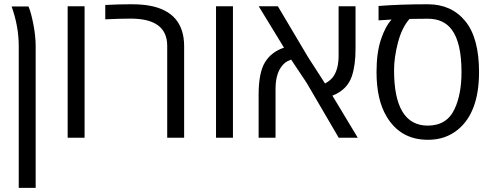

<svg xmlns="http://www.w3.org/2000/svg" viewBox="-20 -660 2360 920"><path d="M69.8 -438.5Q69.8 -534.2 35.6 -628.9H116.7Q129.4 -598.6 140.1 -542.5Q150.9 -486.3 150.9 -438.5V240.2H69.8Z M385.3 0H304.2V-629.9H385.3Z M606.9 -639.6Q660.6 -639.6 696.8 -632.8Q861.8 -602.5 862.3 -439.5V0H781.2V-440.4Q781.2 -570.8 606.4 -570.8Q553.7 -570.8 484.4 -567.4V-636.2Q552.7 -639.6 606.9 -639.6Z M1096.2 0H1015.1V-629.9H1096.2Z M1683.6 -629.9V-425.3Q1683.6 -347.7 1666 -294.9Q1644 -229.5 1572.8 -201.7L1694.3 0H1603L1449.2 -263.2L1375 -374.5Q1355.5 -367.2 1346.7 -359.9Q1300.3 -322.3 1300.3 -233.9V0H1219.2V-204.6Q1219.2 -311.5 1249.5 -361.3Q1279.8 -411.1 1340.8 -431.6L1219.7 -629.9H1311.5L1456.1 -386.2L1537.6 -259.8Q1563 -274.4 1574.7 -290Q1603 -326.7 1602.5 -396V-629.9Z M1868.2 -323.7Q1868.2 -58.1 2029.8 -58.1Q2121.6 -58.1 2158.7 -138.7Q2191.4 -209 2191.4 -314.9Q2191.4 -455.6 2144.5 -518.1Q2105.5 -570.3 2029.8 -570.3L1942.4 -569.3Q1905.8 -528.3 1887 -456.5Q1868.2 -384.8 1868.2 -323.7ZM2029.8 -639.6Q2143.1 -639.6 2209.2 -559.1Q2275.4 -478.5 2275.4 -314.9Q2275.4 -122.1 2174.3 -39.1Q2114.3 10.3 2029.8 9.8Q1898.4 9.8 1832 -102.5Q1784.2 -182.6 1784.2 -314.9Q1784.2 -406.2 1804.9 -469.5Q1825.7 -532.7 1856.4 -566.4L1793.9 -562.5V-631.3Q1897 -639.6 2029.8 -639.6Z"/></svg>

Font: OpenSansHebrew-Regular
Style: Regular
Weight: 400
Foundry: Ascender Corporation, Yanek Iontef
Version: Version 2.001;PS 002.001;hotconv 1.0.70;makeotf.lib2.5.58329